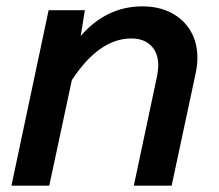

<svg xmlns="http://www.w3.org/2000/svg" viewBox="-20 -584 690 604"><path d="M478 -377Q478 -417 455.5 -440Q433 -463 393 -463Q292 -463 206 -332L135 0H16L133 -552H247L234 -471Q315 -564 428 -564Q479 -564 518 -544Q557 -524 579 -487.5Q601 -451 601 -402Q601 -378 595 -351L520 0H401L474 -344Q478 -368 478 -377Z"/></svg>

Font: Azeret Mono Medium
Style: Italic
Weight: 500
Italic angle: -12°
Designer: Martin Vácha
Foundry: Displaay
Version: Version 1.000; Glyphs 3.0.3, build 3074